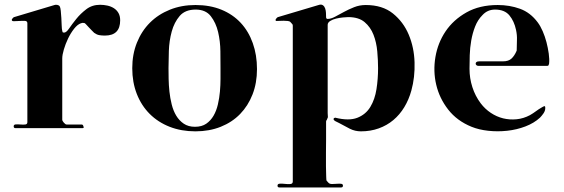

<svg xmlns="http://www.w3.org/2000/svg" viewBox="-20 -569 2472 842"><path d="M344 -20Q346 -16 347 -11.5Q348 -7 341 -7H48Q40 -7 40 -15Q40 -23 49.5 -23.5Q59 -24 70 -23Q81 -22 90.5 -23Q100 -24 100 -33V-467Q100 -477 89 -477.5Q78 -478 64.5 -477Q51 -476 40.5 -476Q30 -476 32 -484Q34 -488 36 -489Q37 -492 42 -494L219 -547Q224 -549 231.5 -547.5Q239 -546 242 -541Q245 -536 246.5 -522Q248 -508 249 -490.5Q250 -473 250.5 -457Q251 -441 253 -434Q254 -429 254.5 -428Q255 -427 260 -426Q270 -425 283 -444Q296 -463 314.5 -486Q333 -509 358.5 -528.5Q384 -548 419 -548Q435 -548 451 -544.5Q467 -541 479.5 -533Q492 -525 499.5 -512Q507 -499 507 -480Q507 -413 440 -413Q426 -413 415 -415Q404 -417 393 -425Q390 -428 383.5 -434.5Q377 -441 370 -448.5Q363 -456 357.5 -462Q352 -468 350 -468Q342 -470 335 -467Q320 -462 305 -443Q290 -424 278.5 -400Q267 -376 260 -352Q253 -328 253 -313V-44Q253 -39 260 -31Q267 -23 272 -23H340L344 -20Z M560 -270Q560 -331 580.5 -382Q601 -433 637.5 -469.5Q674 -506 725 -526.5Q776 -547 837 -547Q901 -547 951 -526.5Q1001 -506 1035.5 -469Q1070 -432 1088.5 -380Q1107 -328 1107 -266Q1107 -205 1087.5 -155Q1068 -105 1033 -69Q998 -33 948 -13Q898 7 837 7Q775 7 724 -13Q673 -33 636.5 -69.5Q600 -106 580 -157Q560 -208 560 -270ZM719 -270Q719 -250 719.5 -223Q720 -196 723 -167.5Q726 -139 733 -111Q740 -83 753 -61.5Q766 -40 786 -26.5Q806 -13 835 -13Q865 -13 884.5 -26.5Q904 -40 916.5 -61.5Q929 -83 935.5 -111Q942 -139 944.5 -167.5Q947 -196 947 -223Q947 -250 947 -270Q947 -300 946.5 -344Q946 -388 936.5 -428.5Q927 -469 904.5 -498Q882 -527 838 -527Q792 -527 768 -499Q744 -471 733 -430.5Q722 -390 720.5 -346Q719 -302 719 -270Z M1413 -43Q1410 -40 1410 -36Q1410 -29 1410 -7Q1410 15 1410 43Q1410 71 1409.5 102.5Q1409 134 1409.5 160Q1410 186 1410.5 204Q1411 222 1412 223Q1414 225 1416.5 228Q1419 231 1421 233Q1426 238 1436.5 238Q1447 238 1457.5 237Q1468 236 1476 237Q1484 238 1484 245Q1484 253 1476 253H1205Q1197 253 1197 245Q1197 237 1207.5 236.5Q1218 236 1230.5 237.5Q1243 239 1253.5 238Q1264 237 1264 227V-456Q1264 -461 1262 -463Q1260 -465 1257.5 -468Q1255 -471 1253 -473Q1250 -476 1242 -477Q1234 -478 1224.5 -478Q1215 -478 1206 -477.5Q1197 -477 1193 -477Q1187 -477 1189 -484Q1191 -488 1193 -489Q1194 -492 1199 -494L1377 -547Q1389 -551 1396 -546Q1403 -541 1406 -532Q1409 -523 1409.5 -512.5Q1410 -502 1410 -494Q1410 -486 1417 -486Q1431 -486 1449 -495.5Q1467 -505 1488 -516.5Q1509 -528 1533 -537.5Q1557 -547 1584 -547Q1657 -547 1703 -510Q1749 -473 1772.5 -417Q1796 -361 1798 -295.5Q1800 -230 1784 -172Q1773 -132 1753 -99Q1733 -66 1705 -42.5Q1677 -19 1641 -6Q1605 7 1563 7Q1537 7 1514 -4.5Q1491 -16 1468 -29Q1463 -32 1457 -34.5Q1451 -37 1447 -40Q1442 -44 1443 -48Q1444 -52 1450 -53Q1510 -38 1547 -52.5Q1584 -67 1604 -100Q1624 -133 1631 -178Q1638 -223 1638 -270Q1638 -304 1634.5 -343.5Q1631 -383 1618 -416.5Q1605 -450 1579 -472Q1553 -494 1507 -494Q1499 -494 1484 -492.5Q1469 -491 1454 -487.5Q1439 -484 1428 -477Q1417 -470 1417 -460V-73Q1417 -68 1417.5 -64Q1418 -60 1418 -55L1413 -43Z M2245 -345Q2246 -346 2246 -349Q2246 -372 2247 -393.5Q2248 -415 2243 -438Q2235 -476 2214 -501.5Q2193 -527 2151 -527Q2118 -527 2096 -503Q2075 -482 2063.5 -452.5Q2052 -423 2046.5 -391Q2041 -359 2040 -327Q2039 -295 2039 -267Q2039 -226 2051.5 -187Q2064 -148 2088 -116Q2107 -91 2132.5 -74Q2158 -57 2186.5 -50Q2215 -43 2245.5 -46Q2276 -49 2304 -64Q2318 -72 2330 -81Q2342 -90 2356 -98Q2364 -103 2368 -103.5Q2372 -104 2371 -91Q2370 -81 2362.5 -70.5Q2355 -60 2348 -53Q2322 -29 2284 -14.5Q2246 0 2204 4.5Q2162 9 2121 4.5Q2080 0 2048 -13Q1984 -39 1945.5 -88.5Q1907 -138 1893 -197.5Q1879 -257 1889.5 -319Q1900 -381 1934 -431.5Q1968 -482 2025.5 -514.5Q2083 -547 2163 -547Q2215 -547 2260.5 -530.5Q2306 -514 2338 -471Q2350 -455 2360 -432Q2370 -409 2376.5 -384Q2383 -359 2386.5 -334Q2390 -309 2388 -290Q2387 -285 2385.5 -282.5Q2384 -280 2378 -280H2079Q2073 -280 2069.5 -283Q2066 -286 2066 -290Q2066 -294 2069.5 -297Q2073 -300 2082 -300H2186Q2210 -300 2223 -312Q2236 -324 2245 -345Z"/></svg>

Font: SoukouMincho
Style: Regular
Weight: 400
Designer: Dr. Ken Lunde (project architect, glyph set definition & overall production); Masataka HATTORI  (production & ideograph 
Foundry: Adobe Systems Incorporated
Version: Version 1.00